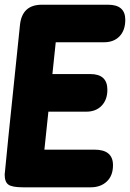

<svg xmlns="http://www.w3.org/2000/svg" viewBox="-37 -797 553 817"><path d="M47.9 -689.9Q56.6 -776.9 141.1 -776.9H422.9Q496.1 -776.9 496.1 -712.9Q496.1 -668 471.7 -642.6Q447.3 -617.2 405.8 -617.2H200.2L186 -481.9H347.2Q419.9 -481.9 419.9 -415Q419.9 -372.6 395.5 -347.2Q371.1 -321.8 330.1 -321.8H168.9L151.9 -160.2H365.2Q443.8 -160.2 443.8 -94.2Q443.8 -49.3 417.5 -24.7Q391.1 0 349.1 0H60.1Q15.1 0 -1 -11.2Q-17.1 -22.5 -17.1 -54.2Q-17.1 -65.4 47.9 -689.9Z"/></svg>

Font: BPreplay
Style: Bold Italic
Weight: 700
Italic angle: -6°
Designer: Magenta/George Triantafyllakos
Foundry: Magenta/George Triantafyllakos
Version: Version 1.00